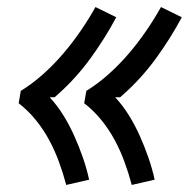

<svg xmlns="http://www.w3.org/2000/svg" viewBox="-20 -616 540 545"><path d="M354 -91Q345 -125 333 -157.5Q321 -190 305 -219.5Q289 -249 267.5 -275.5Q246 -302 219 -323L225 -358Q259 -379 289.5 -406.5Q320 -434 346 -464.5Q372 -495 395 -528.5Q418 -562 437 -596L496 -567Q464 -507 422.5 -450Q381 -393 329 -347L321 -340H307Q329 -316 346 -288.5Q363 -261 376.5 -231Q390 -201 401 -169.5Q412 -138 419 -106ZM168 -91Q159 -125 147 -157.5Q135 -190 119 -219.5Q103 -249 81.5 -275.5Q60 -302 33 -323L39 -358Q73 -379 103.5 -406.5Q134 -434 160 -464.5Q186 -495 209 -528.5Q232 -562 251 -596L310 -567Q278 -507 236.5 -450Q195 -393 143 -347L135 -340H121Q143 -316 160 -288.5Q177 -261 190.5 -231Q204 -201 215 -169.5Q226 -138 233 -106Z"/></svg>

Font: Iosevka Web
Style: Italic
Weight: 400
Italic angle: -9°
Monospace: yes
Designer: Belleve Invis
Foundry: Belleve Invis
Version: Version 28.0.3; ttfautohint (v1.8.3)